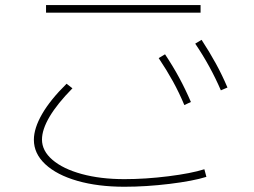

<svg xmlns="http://www.w3.org/2000/svg" viewBox="-20 -709 978 739"><path d="M110.4 -170.9Q110.4 -215.3 142.1 -270.3Q173.8 -325.2 236.3 -386.7L258.8 -369.1Q200.7 -310.1 171.1 -260.3Q141.6 -210.4 141.6 -171.9Q141.6 -128.4 181.9 -93.8Q222.2 -59.1 294.4 -39.3Q366.7 -19.5 459 -19.5Q539.6 -19.5 627.7 -30.5Q715.8 -41.5 766.6 -57.6L774.4 -28.3Q723.1 -12.2 632.6 -1.2Q542 9.8 459 9.8Q356.9 9.8 277.8 -12.9Q198.7 -35.6 154.5 -76.7Q110.4 -117.7 110.4 -170.9ZM157.2 -689.5H752V-660.2H157.2ZM590.8 -485.4 615.2 -500Q645.5 -454.6 669.4 -410.4Q693.4 -366.2 714.8 -316.4L689.5 -304.7Q669.4 -352.5 645.8 -395.5Q622.1 -438.5 590.8 -485.4ZM731.4 -541 755.9 -555.7Q787.1 -507.8 811 -464.1Q835 -420.4 855.5 -372.1L830.1 -361.3Q789.6 -455.1 731.4 -541Z"/></svg>

Font: Pretendard Thin
Style: Regular
Weight: 100
Designer: Base glyphs from Inter by Rasmus Andersson; Hangeul glyphs from Noto Sans CJK(Source Han Sans) by Jang Soo-young and Kan
Foundry: Kil Hyung-jin
Version: Version 1.309